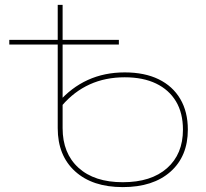

<svg xmlns="http://www.w3.org/2000/svg" viewBox="-20 -762 843 785"><path d="M482 3Q358 3 287 -61.5Q216 -126 216 -238V-742H236V-238Q236 -135 301 -76Q366 -17 482 -17Q598 -17 663 -74.5Q728 -132 728 -232Q728 -300 699.5 -347.5Q671 -395 618 -420.5Q565 -446 490 -446Q411 -446 347 -417Q283 -388 234 -331L218 -343Q271 -404 339 -435Q407 -466 490 -466Q571 -466 628.5 -438Q686 -410 717 -357.5Q748 -305 748 -232Q748 -123 677 -60Q606 3 482 3ZM18 -580V-599H466V-580Z"/></svg>

Font: Montserrat Alternates Thin
Style: Regular
Weight: 100
Designer: Julieta Ulanovsky
Foundry: Julieta Ulanovsky
Version: Version 9.000